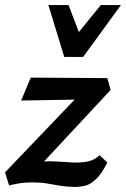

<svg xmlns="http://www.w3.org/2000/svg" viewBox="-20 -731 500 762"><path d="M277 11Q242 10 217.5 6Q193 2 168.5 -2.5Q144 -7 110 -7Q76 -7 51.5 -2.5Q27 2 16 5L0 -47L333 -395L355 -337L64 -332L102 -423L406 -421L419 -374L95 -26L32 -51Q56 -64 94.5 -77.5Q133 -91 176 -91Q189 -91 205.5 -90Q222 -89 239 -88Q256 -87 271 -86Q309 -85 332.5 -91Q356 -97 375 -115L406 -86Q383 -40 360 -19Q337 2 316.5 6.5Q296 11 277 11ZM235 -505 268 -573 380 -711H460L310 -505ZM235 -505 172 -711H252L304 -575L310 -505Z"/></svg>

Font: Ysabeau Office
Style: Bold Italic
Weight: 700
Italic angle: -12°
Designer: Christian Thalmann (Catharsis Fonts)
Version: Version 2.001;gftools[0.9.30]; featfreeze: tnum,lnum,ss02